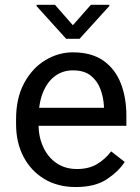

<svg xmlns="http://www.w3.org/2000/svg" viewBox="-20 -751 571 781"><path d="M288.1 9.8Q214.4 9.8 159.9 -23.2Q105.5 -56.2 75.4 -113.8Q45.4 -171.4 45.4 -245.6V-266.6Q45.4 -352.5 78.4 -413.3Q111.3 -474.1 164.3 -506.1Q217.3 -538.1 276.4 -538.1Q352.5 -538.1 400.6 -504.2Q448.7 -470.2 471.4 -411.9Q494.1 -353.5 494.1 -279.8V-239.3H99.6V-312.5H402.8V-319.3Q400.9 -354.5 388.7 -387.9Q376.5 -421.4 349.6 -443.1Q322.8 -464.8 276.4 -464.8Q235.4 -464.8 203.9 -441.7Q172.4 -418.5 154.5 -374.3Q136.7 -330.1 136.7 -266.6V-245.6Q136.7 -195.3 155.3 -154.1Q173.8 -112.8 209 -88.1Q244.1 -63.5 293 -63.5Q340.8 -63.5 374 -83Q407.2 -102.5 432.1 -135.3L487.3 -92.3Q461.9 -53.2 414.3 -21.7Q366.7 9.8 288.1 9.8ZM424.8 -726.6 303.7 -593.3H249L128.9 -726.1V-731.4H203.6L276.4 -648.4L349.6 -731.4H424.8Z"/></svg>

Font: Heebo
Style: Regular
Weight: 400
Designer: Oded Ezer
Foundry: Ezer Type House
Version: Version 3.100